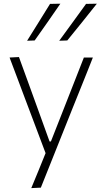

<svg xmlns="http://www.w3.org/2000/svg" viewBox="-20 -798 540 1013"><path d="M145 194.5Q164 148.5 183 102.5Q201.5 56 220.5 10Q183 -88.5 146.5 -186.5L112.5 -276.5Q92.5 -330 71.5 -385.8Q50.5 -441.5 30.5 -494.5L80 -497Q105 -427.5 129.5 -361Q154 -294 179 -224.5L241.5 -51.5H248.5L317 -225.5Q343.5 -293.5 370 -360.5Q396 -427 422.5 -494.5H470Q454 -454.5 439.5 -417.5Q424.5 -380 406.5 -335.2Q388.5 -290.5 363.5 -228.5L308 -89.5Q270 6 243.5 72Q217 138 195.5 192ZM292.5 -583Q328 -632 364 -681Q399.5 -729.5 434 -777.5L491 -778.5Q452 -729 413 -680.8Q374 -632.5 335 -584.5ZM123 -583Q154 -632.5 184 -680.8Q214 -729 244 -777.5L298.5 -778.5Q264.5 -729 230.8 -680.8Q197 -632.5 163 -584.5Z"/></svg>

Font: Heraclito ExtraLight
Style: Regular
Weight: 200
Designer: Kostas Bartsokas (font) & Cristiano Sobral (main changes)
Foundry: Kostas Bartsokas (font) & Cristiano Sobral (main changes)
Version: Version 1.00;July 8, 2020;FontCreator 13.0.0.2655 64-bit